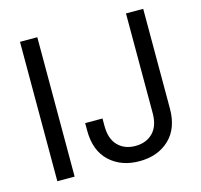

<svg xmlns="http://www.w3.org/2000/svg" viewBox="-106 -843 1012 968"><g transform="rotate(-15 399.5 -359.5)"><path d="M169.4 -727.5V0H79.1V-727.5ZM506.3 9.8Q411.1 9.8 350.8 -46.6Q290.5 -103 290.5 -207.5V-246.6H380.9V-207.5Q380.9 -140.1 415.3 -105Q449.7 -69.8 506.3 -69.8Q563 -69.8 597.7 -105Q632.3 -140.1 632.3 -207.5V-727.5H722.2V-207.5Q722.2 -103 662.1 -46.6Q602.1 9.8 506.3 9.8Z"/></g></svg>

Font: Inter 24pt
Style: Regular
Weight: 400
Designer: Rasmus Andersson
Foundry: rsms
Version: Version 4.001;git-66647c0bb